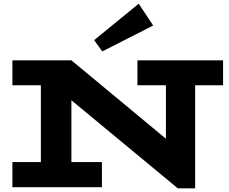

<svg xmlns="http://www.w3.org/2000/svg" viewBox="-20 -1012 1236 1038"><path d="M941 6 105 -686H366L877 -262V-669H1035V6ZM47 0V-136H531V0ZM201 -15V-686H366V-15ZM47 -551V-686H367L365 -551ZM723 -551V-686H1186V-551ZM533 -734 489 -795 730 -992 808 -874Z"/></svg>

Font: BioRhyme SemiExpanded ExtraBold
Style: Regular
Weight: 800
Width: 6
Designer: Aoife Mooney
Foundry: Aoife Mooney Type
Version: Version 1.600;gftools[0.9.33]